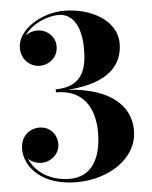

<svg xmlns="http://www.w3.org/2000/svg" viewBox="-54 -804 678 859"><g transform="rotate(-5 285.0 -374.5)"><path d="M531 -200C531 -301.5 453 -391.5 253.5 -405.5C440.5 -418.5 501 -499.5 501 -591C501 -701.5 377.5 -759 266 -759C164 -759 54.5 -692.5 54.5 -610C54.5 -556.5 94.5 -523 137.5 -523C175 -523 219 -551 219 -603.5C219 -651 179.5 -681.5 137.5 -681.5C120 -681.5 100.5 -675 85.5 -664C117.5 -712.5 188 -742.5 239.5 -742.5C311 -742.5 340 -667.5 340 -585C340 -513 332 -412 198 -412V-398.5C342 -398.5 370 -284 370 -205C370 -91 327.5 -7.5 226 -7.5C139.5 -7.5 71.5 -53.5 48 -113C63 -99 85 -90 107 -90C149 -90 188.5 -123 188.5 -167.5C188.5 -216 153 -248 110 -248C62.5 -248 25 -212.5 25 -159C25 -76.5 101.5 10 256 10C397 10 531 -70 531 -200Z"/></g></svg>

Font: Bodoni* 16pt
Style: Bold
Weight: 700
Version: Version 2.3